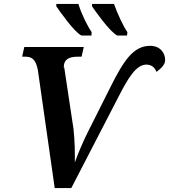

<svg xmlns="http://www.w3.org/2000/svg" viewBox="-20 -952 856 972"><path d="M574 -772H623L625 -789C605 -818 575 -881 557 -932H446V-920C457 -903 537 -789 574 -772ZM393 -772H443L444 -789C424 -818 392 -881 377 -932H265V-920C277 -903 355 -789 393 -772ZM257 0H341L583 -468C627 -553 668 -625 721 -625C746 -625 764 -611 772 -588C793 -604 815 -622 816 -647C817 -680 794 -720 740 -720C653 -720 604 -640 540 -513L423 -280C403 -240 375 -176 359 -130C359 -189 359 -234 352 -300L305 -612C304 -605 303 -605 303 -613C303 -649 326 -665 374 -665H393L404 -714H103L92 -665H108C141 -665 162 -652 172 -595Z"/></svg>

Font: Noto Serif Semi
Style: Italic
Weight: 600
Italic angle: -12°
Designer: Monotype Design Team
Foundry: Monotype Imaging Inc.
Version: Version 1.901